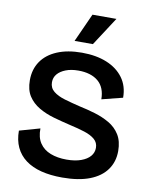

<svg xmlns="http://www.w3.org/2000/svg" viewBox="-96 -957 828 1042"><g transform="rotate(10 317.5 -436.5)"><path d="M319 13Q254 13 203 0Q152 -13 116.5 -39.5Q81 -66 62.5 -105.5Q44 -145 44 -197L157 -229Q156 -180 177 -148.5Q198 -117 236.5 -102Q275 -87 325 -87Q372 -87 405 -99Q438 -111 455 -131Q472 -151 472 -177Q472 -206 451 -224Q430 -242 394 -253.5Q358 -265 313 -275Q266 -286 220 -299Q174 -312 136.5 -334Q99 -356 77 -390Q55 -424 55 -477Q55 -537 85 -581Q115 -625 172 -649Q229 -673 308 -673Q387 -673 445.5 -649Q504 -625 537 -580Q570 -535 570 -471L455 -442Q455 -474 445 -499Q435 -524 415.5 -540.5Q396 -557 368.5 -565.5Q341 -574 306 -574Q266 -574 236.5 -562.5Q207 -551 191 -532Q175 -513 175 -487Q175 -456 198.5 -437Q222 -418 261 -406.5Q300 -395 346 -384Q389 -375 432.5 -362Q476 -349 513 -327.5Q550 -306 572 -270.5Q594 -235 594 -181Q594 -122 562.5 -78Q531 -34 470 -10.5Q409 13 319 13ZM358 -729H257L328 -886H460Z"/></g></svg>

Font: Bricolage Grotesque 28pt SemiBold
Style: Regular
Weight: 600
Version: Version 1.001;gftools[0.9.33.dev8+g029e19f]